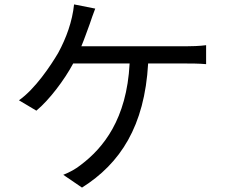

<svg xmlns="http://www.w3.org/2000/svg" viewBox="-20 -812 1040 871"><path d="M349 -602C364 -638 376 -674 387 -703C394 -724 403 -750 412 -773L316 -792C308 -715 281 -640 244 -572C210 -514 139 -408 66 -357L145 -310C203 -358 272 -449 312 -524H568C555 -270 447 -140 348 -65C325 -46 295 -30 267 -19L352 39C525 -70 636 -239 652 -524H821C844 -524 883 -524 915 -521V-607C886 -603 846 -602 821 -602Z"/></svg>

Font: Spoqa Han Sans Neo Regular
Style: Regular
Weight: 400
Designer: [Spoqa Han Sans Neo] Dong-huui Kim  Younghwa Kang  Yujin Lee  [Noto Sans] Ryoko NISHIZUKA  (kana & ideographs); Paul D. 
Foundry: Spoqa (http://www.spoqa-han-sans.com)
Version: Version 1.000